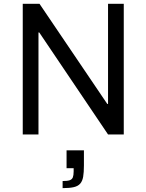

<svg xmlns="http://www.w3.org/2000/svg" viewBox="-20 -708 771 1011"><path d="M99.8 0V-688H188L544.9 -160.6H548.9V-688H631.7V0H548.9L186.6 -537.2H182.6V0ZM309.7 282.6V245.3Q334.3 245.3 346.7 241.2Q359.1 237 363.5 226Q367.8 215 367.8 194.8V177.8H330.5V83.5H421.9V163.4Q421.9 199.6 417.9 222.8Q413.8 246 402.1 259.2Q390.3 272.5 368.3 277.5Q346.2 282.6 309.7 282.6Z"/></svg>

Font: Saira Thin
Style: Regular
Weight: 100
Designer: Hector Gatti with collaboration of the Omnibus-Type team
Foundry: Omnibus-Type
Version: Version 1.101